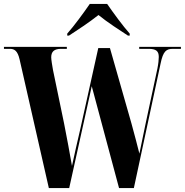

<svg xmlns="http://www.w3.org/2000/svg" viewBox="-23 -951 935 971"><path d="M317 -771H326C366 -797 430 -839 475 -875C519 -839 584 -797 624 -771H633V-781C599 -819 550 -886 519 -931H431C400 -886 351 -819 317 -781ZM224 0H327L441 -515L579 0H654L789 -629C802 -693 818 -704 852 -704H892V-714H681V-704H728C766 -704 780 -693 780 -663C780 -650 778 -629 773 -604L713 -324C698 -253 689 -208 682 -174C671 -217 659 -265 642 -326L533 -708H474L383 -298C368 -232 353 -170 341 -112C332 -165 313 -267 301 -327L245 -597C241 -619 236 -650 236 -661C236 -690 251 -704 286 -704H315V-714H-3V-704H27C50 -704 66 -694 76 -651Z"/></svg>

Font: Noto Serif Display Condensed Extra
Style: Regular
Weight: 800
Width: 3
Designer: Monotype Design Team
Foundry: Monotype Imaging Inc.
Version: Version 1.900